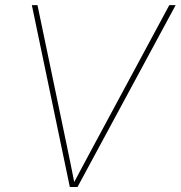

<svg xmlns="http://www.w3.org/2000/svg" viewBox="-20 -748 723 768"><path d="M259.3 0 107.4 -727.5H129.9L247.6 -164.1Q255.9 -125 263.7 -85.9Q271.5 -46.9 279.3 -7.8H270.5Q291 -46.9 312 -85.9Q333 -125 354 -164.1L657.2 -727.5H682.6L290 0Z"/></svg>

Font: Inter Thin
Style: Italic
Weight: 250
Italic angle: -9.3988°
Designer: Rasmus Andersson
Foundry: rsms
Version: Version 4.001;git-66647c0bb